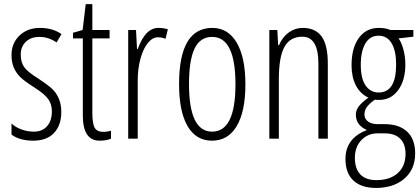

<svg xmlns="http://www.w3.org/2000/svg" viewBox="-20 -676 2049 936"><path d="M145 -34.2Q186 -34.2 209.5 -60.8Q232.9 -87.4 232.9 -132.8Q232.9 -167.5 215.6 -192.4Q198.2 -217.3 147.2 -249.8Q96.2 -282.2 76.9 -302.2Q57.6 -322.3 46.9 -347.4Q36.1 -372.6 36.1 -408.2Q36.1 -465.3 75 -502.7Q113.8 -540 175 -540Q236.3 -540 279.8 -509.8L255.9 -469.2Q215.8 -496.1 172.9 -496.1Q129.9 -496.1 105.5 -471.9Q81.1 -447.8 81.1 -410.4Q81.1 -373 97.7 -349.1Q114.3 -325.7 168 -292Q220.2 -257.8 239.7 -237.3Q278.8 -195.3 278.8 -130.4Q278.8 -65.4 243.4 -27.8Q208 9.8 141.8 9.8Q75.7 9.8 36.1 -20V-74.2Q54.2 -56.2 84 -45.2Q113.8 -34.2 145 -34.2Z M430.2 -529.8H514.2V-488.8H430.2V-126Q430.2 -72.3 441.9 -52.7Q453.6 -33.2 482.9 -33.2Q504.4 -33.2 521 -39.1V0Q499 9.8 465.8 9.8Q383.8 9.8 383.8 -112.8V-488.8H335.9V-516.1L382.8 -529.8L397.9 -655.8H430.2Z M752 -540Q776.4 -540 798.3 -533.2L787.1 -486.8Q769.5 -494.1 751 -494.1Q749.5 -494.1 748.5 -494.1Q723.6 -494.1 700.9 -466.6Q678.2 -439 664.8 -389.9Q651.4 -340.8 651.4 -284.7Q651.4 -282.7 651.4 -280.8V0H605V-529.8H643.1L647.9 -437H651.4Q688.5 -540 752 -540Z M1015.1 -540Q1091.3 -540 1133.8 -468.3Q1176.3 -396.5 1176.3 -264.4Q1176.3 -132.3 1134 -61.3Q1091.8 9.8 1013.7 9.8Q935.5 9.8 894.3 -61.3Q853 -132.3 853 -266.1Q853 -540 1015.1 -540ZM1014.2 -496.1Q955.6 -496.1 928.5 -439.2Q901.4 -382.3 901.4 -266.1Q901.4 -34.2 1014.2 -34.2Q1127.9 -34.2 1127.9 -265.1Q1127.9 -496.1 1014.2 -496.1Z M1455.1 -540Q1517.6 -540 1547.9 -498.3Q1578.1 -456.5 1578.1 -366.2V0H1532.2V-365.2Q1532.2 -497.1 1454.1 -497.1Q1394.5 -497.1 1366.9 -447.8Q1339.4 -398.4 1339.4 -291V0H1293V-529.8H1332L1335.9 -456.1H1340.3Q1356.4 -495.1 1387.7 -517.6Q1418.9 -540 1455.1 -540Z M1821.8 -70.8H1855Q1926.3 -70.8 1965.1 -33.9Q2003.9 2.9 2003.9 71.8Q2003.9 149.4 1951.4 194.8Q1898.9 240.2 1813 240.2Q1741.2 240.2 1702.6 203.9Q1664.1 167.5 1664.1 99.1Q1664.1 -2.4 1769 -42Q1714.8 -65.4 1714.8 -117.2Q1714.8 -139.6 1729.5 -158.2Q1744.1 -176.8 1775.9 -200.2Q1735.8 -218.8 1714.8 -259.8Q1693.8 -300.8 1693.8 -357.9Q1693.8 -442.4 1729.5 -491.2Q1765.1 -540 1827.1 -540Q1859.9 -540 1882.8 -529.8H1995.1V-497.1L1922.9 -488.8Q1937 -470.2 1946.5 -435.1Q1956.1 -399.9 1956.1 -361.8Q1956.1 -284.2 1921.1 -236.6Q1886.2 -189 1829.1 -189H1817.4L1807.1 -189.9Q1781.7 -171.9 1769.3 -155.5Q1756.8 -139.2 1756.8 -117.7Q1756.8 -96.2 1774.4 -83.5Q1792 -70.8 1821.8 -70.8ZM1826.2 -225.1Q1911.1 -225.1 1911.1 -361.8Q1911.1 -428.2 1889.2 -465.1Q1867.2 -502 1825.4 -502Q1783.7 -502 1761.2 -464.1Q1738.8 -426.3 1738.8 -359.9Q1738.8 -293.5 1762.2 -259.3Q1785.6 -225.1 1826.2 -225.1ZM1855 -25.9H1820.8Q1772.9 -25.9 1741.5 7.3Q1710 40.5 1710 93.5Q1710 146.5 1736.6 174.3Q1763.2 202.1 1814.9 202.1Q1880.9 202.1 1918.9 168Q1957 133.8 1957 74.2Q1957 25.9 1930.9 0Q1904.8 -25.9 1855 -25.9Z"/></svg>

Font: Open Sans Hebrew Condensed Light
Style: Regular
Weight: 300
Width: 3
Foundry: Ascender Corporation, Yanek Iontef
Version: Version 2.001;PS 002.001;hotconv 1.0.70;makeotf.lib2.5.58329